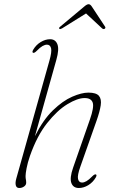

<svg xmlns="http://www.w3.org/2000/svg" viewBox="-20 -908 574 935"><path d="M446.5 -44Q432.5 -20 409.8 -6.2Q387 7.5 364 7.5Q336.5 7.5 327.5 -16.8Q318.5 -41 336 -91.5L417.5 -325Q439 -386 431.5 -408.2Q424 -430.5 392 -430.5Q357.5 -430.5 308 -400.5Q258.5 -370.5 209.2 -308.2Q160 -246 126 -149Q114.5 -115.5 109.5 -89Q104.5 -62.5 104.5 -51Q104.5 -40 106 -34Q107.5 -28 107.5 -18Q107.5 -7 97.2 0.2Q87 7.5 73.5 7.5Q60.5 7.5 57 -5.2Q53.5 -18 59.5 -39L220.5 -612Q233 -655.5 228.8 -673Q224.5 -690.5 208.5 -690.5Q199 -690.5 187 -683.8Q175 -677 158.5 -660Q147 -648.5 141 -651Q135 -653.5 141.5 -665.5Q155.5 -689.5 178.2 -703.2Q201 -717 224 -717Q250 -717 259.5 -692.5Q269 -668 254.5 -617L150 -244.5Q189.5 -324 237.5 -370.5Q285.5 -417 331.5 -437Q377.5 -457 410.5 -457Q448.5 -457 461.8 -441.2Q475 -425.5 470.5 -395.2Q466 -365 450.5 -321L371.5 -97Q356 -54 360 -36.5Q364 -19 379.5 -19Q389.5 -19 401.2 -25.8Q413 -32.5 429.5 -49.5Q441 -61 447 -58.5Q453 -56 446.5 -44ZM489 -767.5Q483.5 -764.5 477 -770L399 -842.5L282.5 -770Q273 -764.5 269.5 -767.5Q264.5 -771.5 273.5 -778.5L389.5 -875.5Q403 -887.5 411.5 -887.5Q420 -887.5 427.5 -875.5L491.5 -778.5Q496 -771.5 489 -767.5Z"/></svg>

Font: Fraunces 9pt Thin
Style: Italic
Weight: 100
Italic angle: -16°
Version: Version 1.000;[b76b70a41]